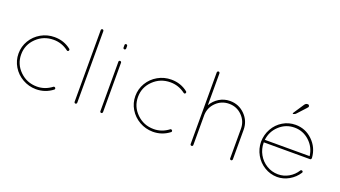

<svg xmlns="http://www.w3.org/2000/svg" viewBox="-58 -1199 3009 1699"><g transform="rotate(20 1446.5 -350.0)"><path d="M58.1 -245.1Q58.1 -311.5 91.8 -367.9Q125.5 -424.3 183.6 -457.3Q241.7 -490.2 310.1 -490.2Q398.9 -490.2 465.8 -437Q474.1 -428.7 466.8 -418Q460.4 -410.2 450.2 -417Q387.2 -464.8 310.1 -464.8Q215.3 -464.8 149.2 -400.6Q83 -336.4 83 -245.1Q83 -153.8 149.2 -89.4Q215.3 -24.9 310.1 -24.9Q385.7 -24.9 450.2 -74.2Q453.6 -76.7 458.7 -75.4Q463.9 -74.2 466.8 -70.8Q473.6 -61 465.8 -53.2Q397 0 310.1 0Q241.7 -0.5 183.6 -33.7Q125.5 -66.9 91.8 -123Q58.1 -179.2 58.1 -245.1Z M670.9 -13.2V-687Q670.9 -692.4 674.3 -696.3Q677.7 -700.2 683.6 -700.2Q688.5 -700.2 692.1 -696.3Q695.8 -692.4 695.8 -687V-13.2Q695.8 -7.8 692.1 -3.9Q688.5 0 683.6 0Q677.7 0 674.3 -3.9Q670.9 -7.8 670.9 -13.2Z M913.6 -13.2V-478Q913.6 -490.2 926.3 -490.2Q931.2 -490.2 934.8 -486.8Q938.5 -483.4 938.5 -478V-13.2Q938.5 -8.3 934.6 -4.2Q930.7 0 926.3 0Q920.4 0 917 -3.9Q913.6 -7.8 913.6 -13.2ZM913.6 -610.8V-634.8Q913.6 -647.9 926.3 -647.9Q930.7 -647.9 934.6 -644.3Q938.5 -640.6 938.5 -634.8V-610.8Q938.5 -606.4 934.6 -602.8Q930.7 -599.1 926.3 -599.1Q920.9 -599.1 917.2 -602.8Q913.6 -606.4 913.6 -610.8Z M1158.2 -245.1Q1158.2 -311.5 1191.9 -367.9Q1225.6 -424.3 1283.7 -457.3Q1341.8 -490.2 1410.2 -490.2Q1499 -490.2 1565.9 -437Q1574.2 -428.7 1566.9 -418Q1560.5 -410.2 1550.3 -417Q1487.3 -464.8 1410.2 -464.8Q1315.4 -464.8 1249.3 -400.6Q1183.1 -336.4 1183.1 -245.1Q1183.1 -153.8 1249.3 -89.4Q1315.4 -24.9 1410.2 -24.9Q1485.8 -24.9 1550.3 -74.2Q1553.7 -76.7 1558.8 -75.4Q1564 -74.2 1566.9 -70.8Q1573.7 -61 1565.9 -53.2Q1497.1 0 1410.2 0Q1341.8 -0.5 1283.7 -33.7Q1225.6 -66.9 1191.9 -123Q1158.2 -179.2 1158.2 -245.1Z M2135.7 -13.2V-291Q2135.7 -363.3 2085.4 -413.6Q2035.2 -463.9 1962.9 -463.9Q1892.6 -463.9 1842.3 -415.5Q1792 -367.2 1789.1 -297.9V-13.2Q1789.1 -5.4 1783.7 -2Q1779.8 0 1778.8 0H1776.9Q1772.5 0 1768.1 -2.9Q1763.7 -7.3 1763.7 -11.2V-13.2V-291V-298.8V-687Q1763.7 -692.4 1767.6 -696.3Q1771.5 -700.2 1776.9 -700.2Q1781.7 -700.2 1785.4 -696.3Q1789.1 -692.4 1789.1 -687V-387.2Q1815.4 -434.1 1861.6 -462.2Q1907.7 -490.2 1962.9 -490.2Q2045.4 -490.2 2103.3 -431.9Q2161.1 -373.5 2161.1 -291V-13.2Q2161.1 -8.3 2157.2 -4.2Q2153.3 0 2148.9 0Q2143.1 0 2139.4 -3.9Q2135.7 -7.8 2135.7 -13.2Z M2579.6 0Q2515.1 -1 2460.7 -34.2Q2406.2 -67.4 2374.5 -123.3Q2342.8 -179.2 2341.8 -245.1Q2342.8 -312 2374.5 -368.4Q2406.2 -424.8 2460.7 -457.5Q2515.1 -490.2 2579.6 -490.2Q2672.9 -490.2 2740.2 -425Q2807.6 -359.9 2814.5 -264.2V-263.2V-261.2V-259.8Q2813.5 -255.4 2810.3 -251.7Q2807.1 -248 2802.7 -248H2366.7V-245.1Q2366.7 -186 2395 -135.5Q2423.3 -85 2472.4 -55.2Q2521.5 -25.4 2579.6 -24.9Q2634.3 -24.9 2680.9 -52Q2727.5 -79.1 2755.9 -125Q2761.2 -133.3 2773.9 -127.9Q2777.8 -125.5 2778.8 -120.4Q2779.8 -115.2 2776.9 -110.8Q2744.6 -60.5 2692.1 -30.3Q2639.6 0 2579.6 0ZM2579.6 -463.9Q2498 -463.9 2437.7 -408.9Q2377.4 -354 2367.7 -272H2789.6Q2779.8 -354 2719.7 -408.9Q2659.7 -463.9 2579.6 -463.9ZM2527.8 -573.2Q2520.5 -569.3 2520.5 -576.2Q2520.5 -580.1 2524.9 -586.9L2586.9 -680.2Q2598.6 -698.2 2614.7 -698.2Q2623.5 -698.2 2627 -695.8Q2630.4 -693.4 2631.3 -688.5Q2632.3 -683.6 2632.8 -683.1Q2635.7 -678.2 2622.6 -665L2551.8 -587.9Q2548.3 -584.5 2545.9 -582.3Q2543.5 -580.1 2541.3 -578.6Q2539.1 -577.1 2537.4 -576.7Q2535.6 -576.2 2532.7 -575.2Q2529.8 -574.2 2527.8 -573.2Z"/></g></svg>

Font: Quicksand
Style: Light
Weight: 300
Designer: Andrew Paglinawan
Foundry: Andrew Paglinawan
Version: 1.002